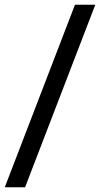

<svg xmlns="http://www.w3.org/2000/svg" viewBox="-69 -731 423 812"><path d="M-48.8 61 248 -710.9H334L37.1 61Z"/></svg>

Font: RobotoFlex
Style: Regular
Weight: 400
Designer: Berlow after Robertson
Foundry: Google
Version: Version 2.136